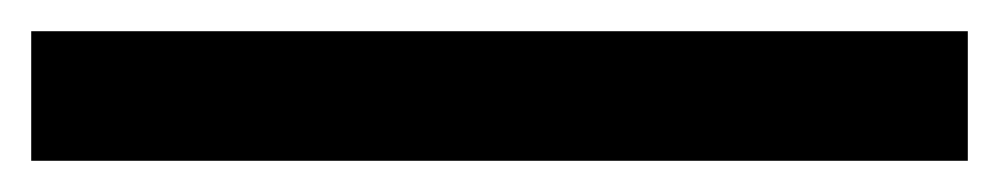

<svg xmlns="http://www.w3.org/2000/svg" viewBox="-20 4 640 123"><path d="M0 107V24H600V107Z"/></svg>

Font: Bricolage Grotesque 60pt
Style: Regular
Weight: 400
Version: Version 1.001;gftools[0.9.33.dev8+g029e19f]